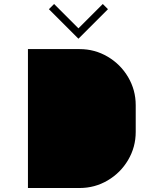

<svg xmlns="http://www.w3.org/2000/svg" viewBox="-20 -942 780 962"><path d="M120 0V-696H379Q455 -696 519.5 -658Q584 -620 622 -555.5Q660 -491 660 -415V-281Q660 -205 622 -140.5Q584 -76 519.5 -38Q455 0 379 0ZM225 -896 373 -748 521 -896 495 -922 373 -800 251 -922Z"/></svg>

Font: Major Mono Display
Style: Regular
Weight: 400
Designer: Emre Parlak
Foundry: Emre Parlak
Version: Version 2.000; ttfautohint (v1.8) -l 8 -r 50 -G 200 -x 14 -D